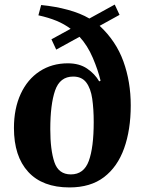

<svg xmlns="http://www.w3.org/2000/svg" viewBox="-20 -806 640 840"><path d="M284 14Q166 14 103.5 -54Q41 -122 41 -246Q41 -331 70.5 -395Q100 -459 153.5 -494Q207 -529 277 -529Q327 -529 361 -506Q395 -483 414 -450L420 -453Q409 -499 386 -553Q363 -607 328 -645L226 -589L205 -634L289 -680Q261 -701 227 -715Q193 -729 148 -739L160 -784Q222 -778 277 -763Q332 -748 371 -725L482 -786L503 -741L416 -693Q488 -626 520 -537Q552 -448 552 -345Q552 -238 523 -157Q494 -76 435 -31Q376 14 284 14ZM290 -43Q347 -43 368.5 -102Q390 -161 390 -272Q390 -329 383.5 -374Q377 -419 357.5 -445Q338 -471 300 -471Q242 -471 221 -410Q200 -349 200 -241Q200 -150 218 -96.5Q236 -43 290 -43Z"/></svg>

Font: Literata 36pt
Style: Bold Italic
Weight: 700
Italic angle: -2°
Designer: Latin by Veronika Burian and Jose Scaglione. Greek by Irene Vlachou. Cyrillic by Vera Evstafieva
Foundry: TypeTogether
Version: Version 3.002